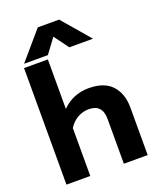

<svg xmlns="http://www.w3.org/2000/svg" viewBox="-168 -1041 950 1144"><g transform="rotate(-20 307.5 -469.5)"><path d="M212 -939H347L498 -763H348L280 -855L212 -763H61ZM52 -739H203V-425Q237 -460 280 -477.5Q323 -495 372 -495Q470 -495 518.5 -442.5Q567 -390 567 -301V0H416V-284Q416 -377 330 -377Q292 -377 259 -358.5Q226 -340 203 -304V0H52Z"/></g></svg>

Font: Prompt SemiBold
Style: Regular
Weight: 600
Designer: Katatrad Team
Foundry: CadsonDemak
Version: Version 1.000